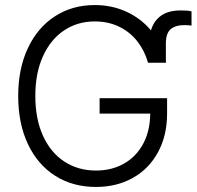

<svg xmlns="http://www.w3.org/2000/svg" viewBox="-20 -737 785 767"><path d="M358.4 -651.4Q290 -651.4 236.3 -615.7Q182.6 -580.1 151.9 -512.9Q121.1 -445.8 121.1 -353.5Q121.1 -261.7 151.9 -194.3Q182.6 -127 237.5 -91.3Q292.5 -55.7 363.3 -55.7Q426.3 -55.7 475.1 -83.3Q523.9 -110.8 551.8 -162.4Q579.6 -213.9 580.1 -283.2H377.9V-344.7H647.5V-284.2Q647.5 -195.3 611.1 -128.7Q574.7 -62 510.3 -26.1Q445.8 9.8 363.3 9.8Q270.5 9.8 200.2 -34.9Q129.9 -79.6 91.3 -161.9Q52.7 -244.1 52.7 -353.5Q52.7 -462.9 91.6 -545.2Q130.4 -627.4 199.7 -672.1Q269 -716.8 358.4 -716.8Q427.7 -716.8 485.6 -689.9Q543.5 -663.1 583 -615.7Q595.2 -655.3 624.8 -675.3Q654.3 -695.3 701.2 -695.3Q716.8 -695.3 727.1 -694.6Q737.3 -693.8 745.1 -691.4V-634.8Q729.5 -636.7 716.8 -636.7Q680.2 -636.7 661.4 -620.1Q642.6 -603.5 642.6 -563.5V-491.2L643.6 -486.3H571.3Q558.1 -533.7 529.3 -571Q500.5 -608.4 456.8 -629.9Q413.1 -651.4 358.4 -651.4Z"/></svg>

Font: Pretendard Light
Style: Regular
Weight: 300
Designer: Base glyphs from Inter by Rasmus Andersson; Hangeul glyphs from Noto Sans CJK(Source Han Sans) by Jang Soo-young and Kan
Foundry: Kil Hyung-jin
Version: Version 1.309